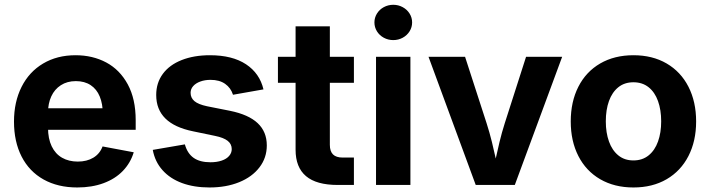

<svg xmlns="http://www.w3.org/2000/svg" viewBox="-20 -788 3025 818"><path d="M39.6 -270Q39.6 -353.5 71.8 -417.7Q104 -481.9 163.6 -517.3Q223.1 -552.7 301.8 -552.7Q375 -552.7 432.9 -521.7Q490.7 -490.7 524.4 -428.5Q558.1 -366.2 558.1 -275.9V-234.9H99.6V-326.7H486.3L418 -302.2Q418 -345.2 405 -376.7Q392.1 -408.2 366.2 -425.3Q340.3 -442.4 303.2 -442.4Q266.1 -442.4 239.3 -425Q212.4 -407.7 198.5 -377.4Q184.6 -347.2 184.6 -308.6V-243.7Q184.6 -197.3 200.2 -164.8Q215.8 -132.3 244.4 -116Q272.9 -99.6 311.5 -99.6Q350.1 -99.6 377.7 -116.2Q405.3 -132.8 417 -164.1L549.8 -139.2Q536.1 -93.8 503.4 -59.8Q470.7 -25.9 421.1 -7.6Q371.6 10.7 309.1 10.7Q226.6 10.7 165.5 -23.4Q104.5 -57.6 72 -121.1Q39.6 -184.6 39.6 -270Z M630.9 -149.4 767.6 -172.9Q778.3 -134.3 804.9 -115.5Q831.5 -96.7 876.5 -96.7Q903.8 -96.7 924.6 -103.8Q945.3 -110.8 956.3 -123.8Q967.3 -136.7 967.3 -152.8Q967.3 -174.3 950 -188Q932.6 -201.7 896.5 -209L802.7 -228.5Q723.6 -244.6 684.6 -283.2Q645.5 -321.8 645.5 -383.3Q645.5 -435.1 673.8 -473.4Q702.1 -511.7 754.2 -532.2Q806.2 -552.7 874.5 -552.7Q969.7 -552.7 1028.1 -514.2Q1086.4 -475.6 1102.5 -407.2L972.7 -384.3Q963.4 -413.6 939.2 -430.7Q915 -447.8 877 -447.8Q853 -447.8 833.5 -440.7Q814 -433.6 803 -421.1Q792 -408.7 792 -392.6Q792 -371.1 808.3 -357.2Q824.7 -343.3 861.8 -335.4L960 -315.9Q1039.1 -299.8 1077.9 -263.2Q1116.7 -226.6 1116.7 -168.5Q1116.7 -115.7 1085.4 -75Q1054.2 -34.2 998.8 -11.7Q943.4 10.7 872.6 10.7Q806.6 10.7 755.6 -8.1Q704.6 -26.9 672.4 -63Q640.1 -99.1 630.9 -149.4Z M1385.3 -675.8V-170.9Q1385.3 -143.6 1398.7 -130.1Q1412.1 -116.7 1440.4 -116.7H1487.8V0H1418.5Q1328.1 0 1283.7 -37.6Q1239.3 -75.2 1239.3 -149.9V-675.8ZM1487.8 -435.1H1164.1V-545.9H1487.8Z M1582 -545.9H1728.5V0H1582ZM1575.2 -692.4Q1575.2 -712.7 1585.9 -730.1Q1596.7 -747.6 1615.2 -757.6Q1633.8 -767.6 1655.5 -767.6Q1677.2 -767.6 1695.7 -757.5Q1714.2 -747.5 1725 -730.2Q1735.8 -712.9 1735.8 -692.4Q1735.8 -671.9 1725 -654.6Q1714.2 -637.3 1695.7 -627.2Q1677.2 -617.2 1655.5 -617.2Q1633.8 -617.2 1615.2 -627.2Q1596.7 -637.2 1585.9 -654.6Q1575.2 -672.1 1575.2 -692.4Z M1805.7 -545.9H1961.4L2053.2 -262.7Q2065.9 -223.1 2075.7 -183.3Q2085.4 -143.6 2099.6 -80.1Q2104 -61.5 2107.9 -43H2076.7Q2080.6 -60.5 2084 -77.6Q2098.6 -143.6 2108.2 -183.1Q2117.7 -222.7 2130.4 -262.7L2221.2 -545.9H2375L2173.3 0H2006.8Z M2411.6 -270.5Q2411.6 -354.5 2444.1 -418.5Q2476.6 -482.4 2537.1 -517.6Q2597.7 -552.7 2678.7 -552.7Q2759.8 -552.7 2820.1 -517.6Q2880.4 -482.4 2913.1 -418.5Q2945.8 -354.5 2945.8 -270.5Q2945.8 -187 2913.1 -123.3Q2880.4 -59.6 2820.1 -24.4Q2759.8 10.7 2678.7 10.7Q2597.7 10.7 2537.1 -24.4Q2476.6 -59.6 2444.1 -123.3Q2411.6 -187 2411.6 -270.5ZM2796.9 -271Q2796.9 -319.8 2783.4 -357.4Q2770 -395 2743.4 -416.3Q2716.8 -437.5 2678.7 -437.5Q2640.6 -437.5 2614.3 -416.3Q2587.9 -395 2574.5 -357.7Q2561 -320.3 2561 -271Q2561 -222.7 2574.5 -185.1Q2587.9 -147.5 2614.3 -126Q2640.6 -104.5 2678.7 -104.5Q2716.8 -104.5 2743.4 -126Q2770 -147.5 2783.4 -185.1Q2796.9 -222.7 2796.9 -271Z"/></svg>

Font: Inter RS Variable
Style: Regular
Weight: 400
Designer: Rasmus Andersson (customised by Maria Ramos and Noel Pretorius)
Foundry: rsms
Version: Version 3.001;Glyphs 3.2.3 (3260)